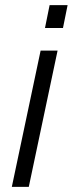

<svg xmlns="http://www.w3.org/2000/svg" viewBox="-20 -727 283 747"><path d="M155 -618H225L243 -707H173ZM26 0H92L204 -530H138Z"/></svg>

Font: Geist Light
Style: Italic
Weight: 300
Italic angle: -12°
Designer: Basement.studio, Andrés Briganti, Mateo Zaragoza
Foundry: Basement.studio, Vercel, Andrés Briganti, Guido Ferreyra, Mateo Zaragoza
Version: Version 1.500